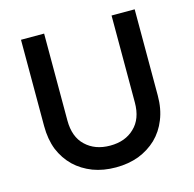

<svg xmlns="http://www.w3.org/2000/svg" viewBox="-105 -817 941 932"><g transform="rotate(-15 365.5 -351.0)"><path d="M366.2 7.8Q302.7 7.8 251 -11.7Q198.2 -32.2 160.2 -68.4Q122.1 -105.5 100.6 -157.2Q80.1 -210 80.1 -276.4Q80.1 -420.9 80.1 -710Q109.4 -710 196.3 -710Q196.3 -600.6 196.3 -273.4Q196.3 -190.4 243.2 -146.5Q290 -101.6 366.2 -101.6Q442.4 -101.6 488.3 -146.5Q535.2 -190.4 535.2 -273.4Q535.2 -418.9 535.2 -710Q564.5 -710 651.4 -710Q651.4 -601.6 651.4 -276.4Q651.4 -210 629.9 -157.2Q609.4 -105.5 571.3 -68.4Q533.2 -32.2 481.4 -11.7Q428.7 7.8 366.2 7.8Z"/></g></svg>

Font: SSportsD
Style: Medium
Weight: 400
Designer: Swiss Typefaces
Version: Version 1.000